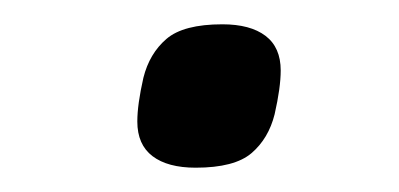

<svg xmlns="http://www.w3.org/2000/svg" viewBox="-20 -383 328 158"><path d="M141 -245Q118 -245 105.5 -254.5Q93 -264 93 -283Q93 -297 98 -319Q103 -339 117 -351Q131 -363 163 -363Q186 -363 198.5 -353.5Q211 -344 211 -325Q211 -311 206 -289Q201 -269 187 -257Q173 -245 141 -245Z"/></svg>

Font: IBM Plex Sans Cond
Style: Italic
Weight: 400
Width: 3
Italic angle: -11°
Designer: Mike Abbink, Paul van der Laan, Pieter van Rosmalen
Foundry: Bold Monday
Version: Version 1.3